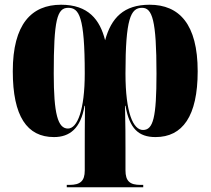

<svg xmlns="http://www.w3.org/2000/svg" viewBox="-20 -569 890 811"><path d="M262 222H585V212H574C529 212 510 197 510 150V53C510 17 510 -42 508 -122H510C527 -26 565 10 637 10C751 10 815 -78 815 -268C815 -467 737 -549 612 -549C503 -549 450 -494 424 -399C402 -486 353 -549 238 -549C113 -549 34 -467 34 -268C34 -78 94 10 208 10C274 10 321 -26 337 -122H339C338 -42 338 17 338 53V151C338 196 319 212 273 212H262ZM267 -26C224 -26 207 -89 207 -258C207 -485 221 -536 268 -536C314 -536 338 -500 338 -259C338 -105 307 -26 267 -26ZM584 -20C543 -20 510 -91 510 -259C510 -490 532 -536 580 -536C623 -536 641 -485 641 -258C641 -72 627 -20 584 -20Z"/></svg>

Font: Noto Serif Display Condensed Black
Style: Regular
Weight: 900
Width: 3
Designer: Monotype Design Team
Foundry: Monotype Imaging Inc.
Version: Version 2.009